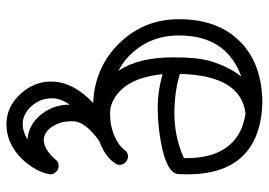

<svg xmlns="http://www.w3.org/2000/svg" viewBox="-140 -403 840 600"><g transform="rotate(90 280.0 -103.0)"><path d="M524.9 159.2Q521 187.5 502.9 215.1Q484.9 242.7 464.4 259.8Q420.9 296.9 368.2 296.9Q314 296.9 273.4 252.9Q234.9 210.4 234.9 158.2Q234.9 88.4 301.8 25.9Q190.4 21 115.2 -55.7Q40 -132.8 40 -242.2Q40 -365.2 111.3 -434.6Q181.2 -502.9 304.2 -502.9Q524.9 -493.7 524.9 -267.1L523.9 -238.8Q519 -198.2 395 -181.2Q355.5 -175.8 311.3 -175.8Q267.1 -175.8 211.9 -190.9Q222.7 -80.1 286.1 -41Q309.6 -26.9 332.3 -26.9Q355 -26.9 370.6 -30Q386.2 -33.2 401.4 -39.1Q435.5 -53.2 449.2 -73.2Q457.5 -83 468.5 -83Q479.5 -83 487.3 -75Q495.1 -66.9 495.1 -56.9Q495.1 -46.9 488.8 -41Q471.2 -12.7 420.9 6.8Q393.1 25.9 376 47.4Q358.9 68.8 358.9 91.1Q358.9 113.3 363.3 127.2Q367.7 141.1 375 152.8Q393.1 180.2 418 180.2Q441.4 180.2 469.7 153.3Q476.1 147 481.4 140.4Q486.8 133.8 498.5 133.8Q510.3 133.8 517.6 142.3Q524.9 150.9 524.9 159.2ZM210.9 -245.1Q265.6 -228 336.4 -228Q407.2 -228 474.1 -257.8V-266.1Q474.1 -384.3 398.4 -429.2Q372.1 -444.8 335 -450.2Q215.8 -436.5 210.9 -245.1ZM219.2 -437Q90.8 -390.6 90.8 -242.2Q90.8 -148.9 155.3 -85.9Q175.3 -66.4 201.2 -53.2Q159.2 -115.7 159.2 -224.1Q159.2 -300.8 170.4 -338.4Q188 -397.9 219.2 -437ZM307.1 98.1Q287.1 129.4 287.1 152.3Q287.1 175.3 293.9 190.9Q300.8 206.5 312 218.8Q336.4 246.1 368.2 246.1Q391.1 246.1 416 231Q369.1 228 336.9 187.5Q307.1 148.9 307.1 101.1Z"/></g></svg>

Font: Ribeye Marrow
Style: Regular
Weight: 400
Designer: Astigmatic (AOETI)
Foundry: Astigmatic (AOETI)
Version: Version 1.000